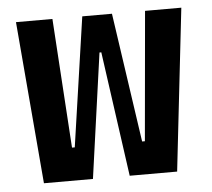

<svg xmlns="http://www.w3.org/2000/svg" viewBox="-43 -564 672 610"><g transform="rotate(-5 293.0 -259.0)"><path d="M73.2 0 29.3 -517.6H145.5L171.9 -105H180.7L240.7 -517.6H335.4L395.5 -105H404.3L440.9 -517.6H556.6L498 0H346.7L291 -398.4H285.2L229.5 0Z"/></g></svg>

Font: Caskaydia Cove SemiBold
Style: Regular
Weight: 600
Monospace: yes
Designer: Aaron Bell
Foundry: Saja Typeworks
Version: Version 4.300; ttfautohint (v1.8.3)